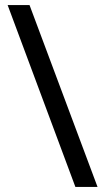

<svg xmlns="http://www.w3.org/2000/svg" viewBox="-20 -734 412 754"><path d="M96 -714 363 0H276L10 -714Z"/></svg>

Font: Noto Sans Imperial Aramaic
Style: Regular
Weight: 400
Designer: Monotype Design Team
Foundry: Monotype Imaging Inc.
Version: Version 2.001; ttfautohint (v1.8.4.7-5d5b)